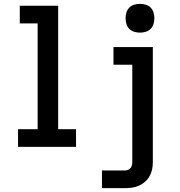

<svg xmlns="http://www.w3.org/2000/svg" viewBox="-20 -765 940 1000"><path d="M74 0V-92H176V-643H83V-735H283V-92H376V0ZM511 215V123H629Q637 123 645 120.5Q653 118 658.5 112Q664 106 666.5 97.5Q669 89 669 81V-428H571V-520H776V81Q776 100 772 118.5Q768 137 758.5 153.5Q749 170 734.5 182.5Q720 195 702.5 202.5Q685 210 666.5 212.5Q648 215 629 215ZM709 -595Q694 -595 679 -599.5Q664 -604 653.5 -614.5Q643 -625 638.5 -640Q634 -655 634 -670Q634 -685 638.5 -700Q643 -715 653.5 -725.5Q664 -736 679 -740.5Q694 -745 709 -745Q724 -745 739 -740.5Q754 -736 764.5 -725.5Q775 -715 779.5 -700Q784 -685 784 -670Q784 -655 779.5 -640Q775 -625 764.5 -614.5Q754 -604 739 -599.5Q724 -595 709 -595Z"/></svg>

Font: Iosevka Etoile Semibold
Style: Regular
Weight: 600
Designer: Belleve Invis
Foundry: Belleve Invis
Version: Version 22.1.2; ttfautohint (v1.8.4)